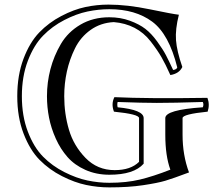

<svg xmlns="http://www.w3.org/2000/svg" viewBox="-20 -774 940 834"><path d="M455 -734Q408 -734 360 -724Q312 -714 259.5 -687Q207 -660 167 -619Q127 -578 101 -510Q75 -442 75 -356Q75 -270 101 -202Q127 -134 167 -93.5Q207 -53 259.5 -26.5Q312 0 360 10Q408 20 455 20Q529 20 587.5 6Q646 -8 720 -37Q698 -97 698 -189V-261Q698 -297 861 -308Q866 -320 861 -331Q733 -327 661 -327Q601 -327 491 -331Q488 -320 491 -308Q604 -297 604 -261V-63Q562 -15 455 -15Q398 -15 351 -36Q304 -57 273.5 -91.5Q243 -126 222.5 -171.5Q202 -217 193 -263Q184 -309 184 -356Q184 -416 199 -473.5Q214 -531 244.5 -583Q275 -635 329.5 -667Q384 -699 455 -699Q503 -699 544 -684Q585 -669 611.5 -648.5Q638 -628 663 -593.5Q688 -559 701 -534Q714 -509 732 -470Q747 -472 750 -481Q714 -626 641 -680Q568 -734 455 -734ZM720 -448Q699 -495 681.5 -525.5Q664 -556 634.5 -594Q605 -632 564.5 -653Q524 -674 474 -678Q417 -675 373.5 -644Q330 -613 306 -564.5Q282 -516 270.5 -463.5Q259 -411 259 -356Q259 -280 279.5 -210.5Q300 -141 351.5 -88Q403 -35 478 -35Q548 -35 584 -71V-261Q584 -278 475 -289Q462 -323 477 -352Q623 -345 881 -349Q892 -320 882 -289Q773 -278 773 -261V-189Q773 -100 801 -25Q732 1 698.5 11Q665 21 601.5 30.5Q538 40 455 40Q405 40 354.5 29.5Q304 19 249 -9Q194 -37 152 -79.5Q110 -122 82.5 -193.5Q55 -265 55 -356Q55 -447 82 -518.5Q109 -590 150.5 -633Q192 -676 246.5 -704.5Q301 -733 351 -743.5Q401 -754 451 -754Q532 -754 631 -733.5Q730 -713 757 -710Q741 -647 744.5 -599.5Q748 -552 772 -483Q758 -454 720 -448Z"/></svg>

Font: Jacques Francois Shadow
Style: Regular
Weight: 400
Designer: Alexei Vanyashin, Nikita Kanarev (i@xarsok.ru)
Foundry: Cyreal (www.cyreal.org)
Version: Version 1.003